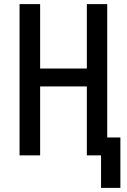

<svg xmlns="http://www.w3.org/2000/svg" viewBox="-20 -755 616 933"><path d="M471 158H565V-87H501V-735H402V-422H175V-735H75V0H175V-335H402V0H471Z"/></svg>

Font: Iosevka Sparkle Medium
Style: Regular
Weight: 500
Designer: Belleve Invis
Foundry: Belleve Invis
Version: Version 4.5.0; ttfautohint (v1.8.3)